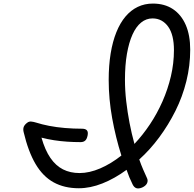

<svg xmlns="http://www.w3.org/2000/svg" viewBox="-20 -1036 1084 1074"><path d="M1044 -758Q1044 -669 1022.5 -582Q1001 -495 961.5 -416Q922 -337 870.5 -267.5Q819 -198 759 -144Q769 -115 780.5 -88.5Q792 -62 803 -38Q809 -24 802 -10Q795 4 775 13Q755 21 742.5 16.5Q730 12 722 -4Q712 -24 703.5 -44.5Q695 -65 688 -86Q621 -37 553 -10Q485 17 421 17Q340 17 280 -16Q220 -49 179 -118.5Q138 -188 112 -298Q108 -316 113.5 -328Q119 -340 133 -350Q142 -357 154.5 -356Q167 -355 183 -350Q214 -340 255 -332Q296 -324 343.5 -320Q391 -316 439 -316Q458 -316 466 -307Q474 -298 470 -278Q466 -258 456.5 -249.5Q447 -241 431 -241Q393 -241 356 -243.5Q319 -246 283 -251.5Q247 -257 212 -266Q232 -196 262 -152.5Q292 -109 332.5 -88.5Q373 -68 425 -68Q480 -68 540.5 -94Q601 -120 659 -166Q627 -267 607.5 -374.5Q588 -482 588 -589Q588 -670 599 -737Q610 -804 631 -856Q652 -908 682 -943.5Q712 -979 750.5 -997.5Q789 -1016 835 -1016Q901 -1016 947.5 -985Q994 -954 1019 -896.5Q1044 -839 1044 -758ZM679 -590Q679 -531 686 -470Q693 -409 704.5 -349Q716 -289 732 -231Q779 -281 819 -341Q859 -401 889 -469Q919 -537 936 -609.5Q953 -682 953 -756Q953 -798 945 -831Q937 -864 921 -886.5Q905 -909 883 -921Q861 -933 833 -933Q798 -933 769.5 -910Q741 -887 721 -842.5Q701 -798 690 -734.5Q679 -671 679 -590Z"/></svg>

Font: Playwrite US Trad
Style: Regular
Weight: 400
Designer: Veronika Burian, José Scaglione
Foundry: TypeTogether
Version: Version 1.002